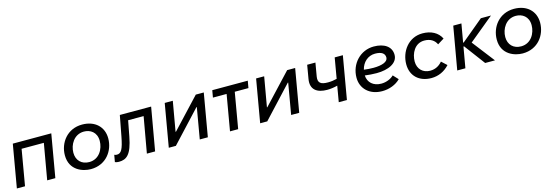

<svg xmlns="http://www.w3.org/2000/svg" viewBox="17 -1385 6481 2251"><g transform="rotate(-15 3258.0 -259.0)"><path d="M38 0H137L212 -435H482L406 0H505L595 -520H128Z M936 6C1121 6 1225 -140 1225 -291C1225 -431 1125 -526 969 -526C789 -526 682 -381 682 -229C682 -46 839 6 936 6ZM939 -79C846 -79 786 -140 786 -232C786 -329 848 -441 969 -441C1044 -441 1121 -396 1121 -288C1121 -191 1061 -79 939 -79Z M1275 8C1368 8 1429 -35 1469 -246L1505 -435H1693L1616 0H1716L1807 -520H1427L1380 -272C1351 -120 1326 -79 1274 -79C1263 -79 1252 -81 1243 -86L1228 -1C1242 5 1256 8 1275 8Z M1882 0H1968L2318 -376H2323L2258 0H2356L2446 -520H2349L2012 -160H2007L2070 -520H1972Z M2534 -434H2700L2625 0H2724L2799 -434H2965L2980 -520H2549Z M2991 0H3077L3427 -376H3432L3367 0H3465L3555 -520H3458L3121 -160H3116L3179 -520H3081Z M3852 -175C3893 -175 3936 -181 3978 -192L3945 0H4044L4134 -520H4035L3992 -271C3958 -262 3921 -257 3884 -257C3797 -257 3761 -282 3773 -357L3801 -520H3701L3673 -356C3650 -226 3734 -175 3852 -175Z M4472 7C4558 7 4640 -24 4694 -79L4637 -140C4603 -106 4546 -81 4485 -81C4388 -81 4325 -138 4321 -224C4368 -218 4416 -214 4463 -214C4605 -214 4721 -266 4721 -368C4721 -468 4636 -525 4509 -525C4348 -525 4220 -394 4220 -222C4220 -89 4321 7 4472 7ZM4328 -292C4348 -378 4415 -440 4502 -440C4583 -440 4620 -411 4620 -362C4620 -310 4546 -284 4442 -284C4404 -284 4365 -287 4328 -292Z M5070 8C5153 8 5230 -26 5289 -91L5225 -150C5191 -109 5143 -79 5078 -79C4989 -79 4928 -139 4928 -230C4928 -327 4983 -439 5099 -439C5174 -439 5222 -406 5246 -354L5325 -403C5286 -483 5204 -526 5100 -526C4927 -526 4824 -375 4824 -224C4824 -84 4920 8 5070 8Z M5383 0H5482L5526 -252H5534L5722 0H5841L5631 -272L5932 -520H5809L5541 -297H5534L5573 -520H5474Z M6178 6C6363 6 6467 -140 6467 -291C6467 -431 6367 -526 6211 -526C6031 -526 5924 -381 5924 -229C5924 -46 6081 6 6178 6ZM6181 -79C6088 -79 6028 -140 6028 -232C6028 -329 6090 -441 6211 -441C6286 -441 6363 -396 6363 -288C6363 -191 6303 -79 6181 -79Z"/></g></svg>

Font: Fixel Display Medium
Style: Italic
Weight: 500
Italic angle: -10°
Designer: AlfaBravo + MacPaw
Foundry: Kyrylo Tkachov, Marchela Mozhyna, Serhii Makarenko, Maria Weinstein, Zakhar Kryvoshyya
Version: Version 1.210;Glyphs 3.2 (3217)